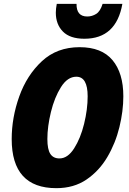

<svg xmlns="http://www.w3.org/2000/svg" viewBox="-20 -971 675 1001"><path d="M618 -951H515Q503 -912 481.5 -898.5Q460 -885 435 -885Q378 -885 379 -951H276Q271 -925 271 -905Q271 -844 308 -806.5Q345 -769 420 -769Q586 -769 618 -951ZM623 -469Q623 -590 566.5 -657.5Q510 -725 395 -725Q277 -725 198.5 -652Q120 -579 80.5 -468.5Q41 -358 41 -246Q41 10 274 10Q365 10 431 -35Q497 -80 539.5 -152Q582 -224 602.5 -308Q623 -392 623 -469ZM227 -246Q227 -311 245.5 -387Q264 -463 298 -517Q332 -571 378 -571Q437 -571 437 -469Q437 -401 418.5 -325.5Q400 -250 366.5 -197.5Q333 -145 290 -145Q258 -145 242.5 -168.5Q227 -192 227 -246Z"/></svg>

Font: Noto Sans Display SemiCondensed Black
Style: Italic
Weight: 900
Width: 4
Designer: Monotype Design team
Foundry: Monotype Imaging Inc.
Version: 1.000